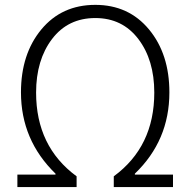

<svg xmlns="http://www.w3.org/2000/svg" viewBox="-20 -762 774 782"><path d="M50.8 0V-50.8H206.1V-54.7Q65.4 -191.4 65.4 -385.7Q65.4 -542 148.4 -642.1Q231.4 -742.2 368.2 -742.2Q503.9 -742.2 586.9 -642.1Q669.9 -542 669.9 -385.7Q669.9 -189.5 529.3 -54.7V-50.8H684.6V0H443.4V-43.9Q608.4 -165 608.4 -384.8Q608.4 -517.6 543.5 -603Q478.5 -688.5 368.2 -688.5Q256.8 -688.5 191.9 -603Q127 -517.6 127 -384.8Q127 -165 292 -43.9V0Z"/></svg>

Font: Gen Shin Gothic Light
Style: Regular
Weight: 200
Designer: [Source Han Sans]
Ryoko NISHIZUKA  (kana & ideographs); Paul D. Hunt (Latin, Greek & Cyrillic); Wenlong ZHANG  (bopomofo
Version: Version 1.002.20150607